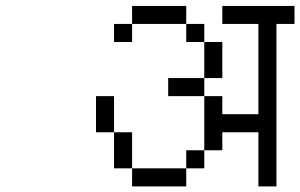

<svg xmlns="http://www.w3.org/2000/svg" viewBox="-20 -708 1040 665"><path d="M1000 -625V-687.5H750V-625H875V-312.5H750V-375H687.5V-187.5H625V-125H437.5V-62.5H625V-125H687.5V-187.5H750V-250H875V-62.5H937.5V-625ZM437.5 -125Q437.5 -125 437.5 -250H375Q375 -250 375 -125ZM375 -250Q375 -250 375 -375H312.5Q312.5 -375 312.5 -250ZM687.5 -375V-437.5H562.5V-375ZM687.5 -437.5H750Q750 -437.5 750 -562.5H687.5Q687.5 -562.5 687.5 -437.5ZM687.5 -562.5V-625H625V-562.5ZM437.5 -625H375V-562.5H437.5ZM437.5 -625H625V-687.5H437.5Z"/></svg>

Font: UnifontExMono
Style: Regular
Weight: 500
Version: Version 15.0.06